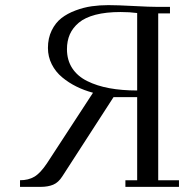

<svg xmlns="http://www.w3.org/2000/svg" viewBox="-20 -729 737 749"><path d="M58.1 0V-25.9Q90.8 -25.9 114 -39.6Q137.2 -53.2 163.1 -91.8L342.8 -367.2Q308.1 -376.5 278.1 -391.4Q248 -406.2 222.4 -427.5Q196.8 -448.7 181.9 -478.3Q167 -507.8 167 -542Q167 -580.1 181.6 -610.1Q196.3 -640.1 219.5 -658.2Q242.7 -676.3 274.7 -688.2Q306.6 -700.2 337.9 -704.6Q369.1 -709 402.8 -709Q437 -709 500.7 -705.6Q564.5 -702.1 597.2 -702.1H643.1V-676.8H597.2V-25.9H678.2V0H469.2V-25.9H515.1V-350.1H422.9L223.1 -41Q208 -17.1 187.5 -8.5Q167 0 138.2 0ZM241.2 -537.1Q241.2 -494.6 261.7 -463.1Q282.2 -431.6 320.1 -412.8Q357.9 -394 406.5 -385Q455.1 -376 515.1 -376V-678.2Q486.3 -682.1 450.2 -682.1Q393.6 -682.1 352.5 -671.4Q311.5 -660.6 287.6 -640.6Q263.7 -620.6 252.4 -595Q241.2 -569.3 241.2 -537.1Z"/></svg>

Font: Dehuti Alt
Style: Book
Weight: 400
Version: Version 1.2